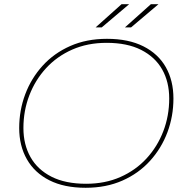

<svg xmlns="http://www.w3.org/2000/svg" viewBox="-20 -887 876 910"><path d="M386 3Q284 3 214 -32.5Q144 -68 107.5 -132Q71 -196 71 -280Q71 -364 99.5 -440Q128 -516 182 -575.5Q236 -635 313 -669Q390 -703 487 -703Q589 -703 659.5 -667.5Q730 -632 766 -568.5Q802 -505 802 -420Q802 -336 773.5 -260Q745 -184 691 -124.5Q637 -65 560 -31Q483 3 386 3ZM388 -16Q478 -16 550.5 -48Q623 -80 674.5 -136Q726 -192 754 -265Q782 -338 782 -420Q782 -499 748.5 -558Q715 -617 649 -650.5Q583 -684 485 -684Q395 -684 322.5 -652Q250 -620 198.5 -564Q147 -508 119 -435Q91 -362 91 -280Q91 -202 124.5 -142.5Q158 -83 224 -49.5Q290 -16 388 -16ZM433 -757 556 -867H592L462 -757ZM572 -757 695 -867H731L601 -757Z"/></svg>

Font: Montserrat Thin
Style: Italic
Weight: 100
Italic angle: -11.3°
Designer: Julieta Ulanovsky
Foundry: Julieta Ulanovsky
Version: Version 9.000; ttfautohint (v1.8.4.7-5d5b)